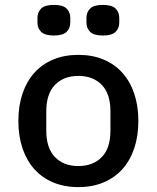

<svg xmlns="http://www.w3.org/2000/svg" viewBox="-20 -752 640 784"><path d="M200 -607Q163 -607 148 -622Q133 -637 133 -660V-679Q133 -702 148 -717Q163 -732 200 -732Q237 -732 252 -717Q267 -702 267 -679V-660Q267 -637 252 -622Q237 -607 200 -607ZM400 -607Q363 -607 348 -622Q333 -637 333 -660V-679Q333 -702 348 -717Q363 -732 400 -732Q437 -732 452 -717Q467 -702 467 -679V-660Q467 -637 452 -622Q437 -607 400 -607ZM300 12Q243 12 197.5 -7Q152 -26 120.5 -61Q89 -96 72 -146Q55 -196 55 -258Q55 -320 72 -370Q89 -420 120.5 -455Q152 -490 197.5 -509Q243 -528 300 -528Q357 -528 402.5 -509Q448 -490 479.5 -455Q511 -420 528 -370Q545 -320 545 -258Q545 -196 528 -146Q511 -96 479.5 -61Q448 -26 402.5 -7Q357 12 300 12ZM300 -74Q360 -74 395.5 -110.5Q431 -147 431 -219V-297Q431 -369 395.5 -405.5Q360 -442 300 -442Q240 -442 204.5 -405.5Q169 -369 169 -297V-219Q169 -147 204.5 -110.5Q240 -74 300 -74Z"/></svg>

Font: IBM Plex Mono Medium
Style: Regular
Weight: 500
Monospace: yes
Designer: Mike Abbink, Paul van der Laan, Pieter van Rosmalen
Foundry: Bold Monday
Version: Version 2.3